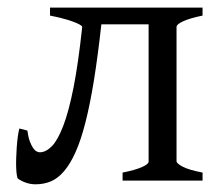

<svg xmlns="http://www.w3.org/2000/svg" viewBox="-20 -474 579 504"><path d="M301.8 0V-21Q334 -27.3 352.1 -35.2Q370.1 -43 370.1 -49.8V-410.2H246.1Q236.8 -326.7 226.6 -263.2Q216.3 -199.7 204.3 -152.8Q192.4 -106 178.5 -75Q164.6 -43.9 148.4 -24.9Q132.3 -5.9 113.8 2Q95.2 9.8 73.2 9.8Q61 9.8 49.1 5.9Q37.1 2 27.3 -4.9Q25.4 -6.3 24.2 -14.2Q22.9 -22 22.5 -33.4Q22 -44.9 22.5 -58.8Q22.9 -72.8 23.9 -86.9Q24.9 -101.1 26.6 -114.3Q28.3 -127.4 30.8 -136.7L51.8 -131.3Q54.2 -113.8 58.3 -102.8Q62.5 -91.8 67.1 -85.2Q71.8 -78.6 76.4 -76.4Q81.1 -74.2 85 -74.2Q101.1 -74.7 116.5 -90.6Q131.8 -106.4 146.2 -144Q160.6 -181.6 173.1 -244.6Q185.5 -307.6 195.8 -403.3Q195.3 -406.2 188.5 -409.9Q181.6 -413.6 170.2 -417.7Q158.7 -421.9 143.6 -425.8Q128.4 -429.7 111.3 -433.1V-454.1H511.7V-433.1Q478.5 -426.3 460.9 -418.2Q443.4 -410.2 443.4 -403.3V-50.8Q443.4 -44.9 459.7 -36.4Q476.1 -27.8 511.7 -21V0Z"/></svg>

Font: Noto Serif Devanagari
Style: Regular
Weight: 400
Designer: Monotype Design Team
Foundry: Monotype Imaging Inc.
Version: Version 1.01